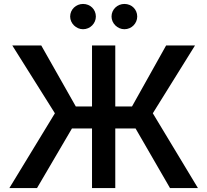

<svg xmlns="http://www.w3.org/2000/svg" viewBox="-20 -959 1057 979"><path d="M567.8 -727.3H449.2V-416.2H366.5L190.3 -727.3H42.6L259.9 -381.4L27.7 0H168.7L346.9 -304H449.2V0H567.8V-304H671.2L846.9 0H989.3L759.2 -381.4L974.4 -727.3H827.1L653.1 -416.2H567.8ZM337.7 -874.6C337.7 -840.2 367.9 -810 403.4 -810C440.3 -810 468.8 -840.2 468.8 -874.6C468.8 -911.2 440.3 -938.9 403.4 -938.9C367.9 -938.9 337.7 -911.2 337.7 -874.6ZM548.7 -874.6C548.7 -840.2 578.8 -810 614.3 -810C651.3 -810 679.7 -840.2 679.7 -874.6C679.7 -911.2 651.3 -938.9 614.3 -938.9C578.8 -938.9 548.7 -911.2 548.7 -874.6Z"/></svg>

Font: Magic Ui Pro Semi Bold
Style: Regular
Weight: 600
Designer: Stefan Endress, Andreas Faust
Version: Version 1.000;FEAKit 1.0